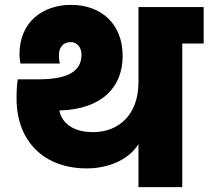

<svg xmlns="http://www.w3.org/2000/svg" viewBox="-20 -769 857 789"><path d="M549 0H729V-590H817V-740H549V-431C549 -295 465 -226 363 -226C270 -226 232 -272 224 -315C403 -320 484 -414 484 -539C484 -670 397 -749 272 -749C159 -749 60 -682 60 -545C60 -536 61 -523 64 -508H226C223 -519 222 -528 222 -541C222 -576 241 -596 270 -596C298 -596 315 -573 315 -544C315 -467 242 -443 137 -443H53C49 -416 48 -392 48 -365C48 -185 164 -77 336 -77C443 -77 518 -125 549 -177Z"/></svg>

Font: SVN-Poppins ExtraBold
Style: Regular
Weight: 800
Designer: Ninad Kale (Devanagari), Jonny Pinhorn (Latin)
Foundry: Indian Type Foundry
Version: Version 3.002 2017; ttfautohint (v1.8.3)